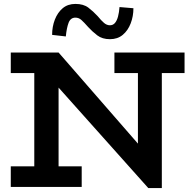

<svg xmlns="http://www.w3.org/2000/svg" viewBox="-20 -954 980 980"><path d="M737 6 119 -686H279L684 -221V-669H806V6ZM35 0V-105H397V0ZM155 -15V-686H279V-15ZM35 -581V-686H279L277 -581ZM564 -581V-686H922V-581ZM541 -754Q502 -754 476.5 -773.5Q451 -793 430 -816Q409 -840 395.5 -852Q382 -864 365 -864Q340 -864 330 -837.5Q320 -811 316 -768L246 -776Q246 -818 260 -854Q274 -890 300 -912Q326 -934 365 -934Q406 -934 431 -915Q456 -896 479 -871Q497 -849 511 -837Q525 -825 541 -825Q557 -825 567 -837Q577 -849 582.5 -870Q588 -891 590 -918L661 -912Q661 -871 647 -834.5Q633 -798 606.5 -776Q580 -754 541 -754Z"/></svg>

Font: BioRhyme
Style: Bold
Weight: 700
Designer: Aoife Mooney
Foundry: Aoife Mooney Type
Version: Version 1.600;gftools[0.9.33]